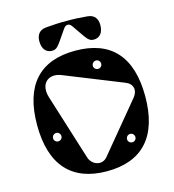

<svg xmlns="http://www.w3.org/2000/svg" viewBox="-138 -1086 1105 1216"><g transform="rotate(-15 414.5 -478.0)"><path d="M414 15C647 15 769 -120 769 -382C769 -644 647 -775 414 -775C182 -775 60 -644 60 -382C60 -120 182 15 414 15ZM695 -391 431 -72C393 -27 329 -51 313 -103L178 -534C149 -628 212 -680 292 -648L671 -496C719 -477 729 -432 695 -391ZM526 -626C510 -626 498 -638 498 -653C498 -668 510 -681 526 -681C541 -681 553 -668 553 -653C553 -638 541 -626 526 -626ZM164 -248C148 -248 136 -260 136 -275C136 -290 148 -303 164 -303C179 -303 191 -290 191 -275C191 -260 179 -248 164 -248ZM615 -121C599 -121 587 -133 587 -148C587 -163 599 -176 615 -176C630 -176 642 -163 642 -148C642 -133 630 -121 615 -121ZM411 -946C420 -946 429 -941 437 -930L493 -849C514 -819 529 -812 547 -812C586 -812 611 -840 611 -891C611 -929 594 -961 547 -965C502 -969 456 -972 411 -971C366 -972 320 -969 275 -965C228 -961 211 -929 211 -891C211 -840 236 -812 275 -812C293 -812 308 -819 329 -849L385 -930C393 -941 402 -946 411 -946Z"/></g></svg>

Font: Pilowlava Atome
Style: Regular
Weight: 500
Designer: Anton Moglia, Jérémy Landes, Maksym Kobuzan (Cyrillic), Velvetyne Type Foundry
Foundry: Anton Moglia, Jérémy Landes, Velvetyne Type Foundry
Version: Version 1.002;Glyphs 3.3 (3303)